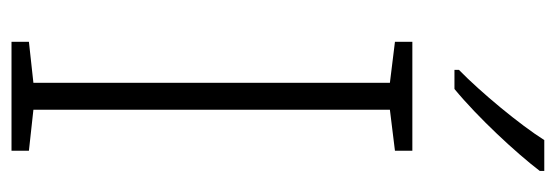

<svg xmlns="http://www.w3.org/2000/svg" viewBox="-344 -646 989 342"><g transform="rotate(90 151.0 -474.5)"><path d="M284 -941V-949H229C202 -906 144 -836 104 -797V-789H138C189 -831 252 -899 284 -941ZM248 0V-31L175 -39V-674L248 -683V-714H54V-683L127 -674V-39L54 -31V0Z"/></g></svg>

Font: Noto Sans Syriac Extralight
Style: Regular
Weight: 200
Designer: Patrick Giasson and the Monotype Design Team
Foundry: Monotype Imaging Inc.
Version: Version 3.000